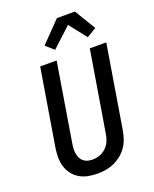

<svg xmlns="http://www.w3.org/2000/svg" viewBox="-176 -1078 953 1185"><g transform="rotate(-20 300.0 -486.0)"><path d="M256 8Q224 8 194 2Q164 -4 138.5 -19Q113 -34 95 -57.5Q77 -81 68.5 -109.5Q60 -138 60 -169.5Q60 -201 65 -232L148 -735H256L171 -217Q168 -201 167.5 -185Q167 -169 170 -153.5Q173 -138 179.5 -124.5Q186 -111 198 -101.5Q210 -92 225 -88Q240 -84 257 -84Q280 -84 303 -92Q326 -100 344.5 -117.5Q363 -135 373 -157.5Q383 -180 386 -203L474 -735H582L492 -188Q487 -161 478 -134.5Q469 -108 452.5 -84.5Q436 -61 413 -42.5Q390 -24 364 -12.5Q338 -1 310.5 3.5Q283 8 256 8ZM270 -800 217 -846 347 -980H465L549 -842L486 -804L397 -917Z"/></g></svg>

Font: Iosevka Semibold Extended
Style: Italic
Weight: 600
Width: 7
Italic angle: -9°
Monospace: yes
Designer: Belleve Invis
Foundry: Belleve Invis
Version: Version 32.5.0; ttfautohint (v1.8.4)